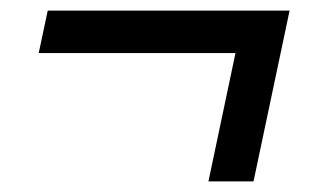

<svg xmlns="http://www.w3.org/2000/svg" viewBox="-20 -342 606 362"><path d="M70 -322H526L458 0H373L424 -242H53Z"/></svg>

Font: Rosa Sans
Style: Italic
Weight: 400
Italic angle: -12°
Designer: Pentagram / MCKL
Foundry: Pentagram / MCKL
Version: Version 1.005;September 16, 2019;FontCreator 11.5.0.2425 64-